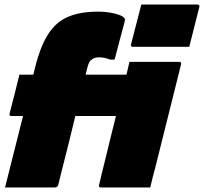

<svg xmlns="http://www.w3.org/2000/svg" viewBox="-20 -821 894 841"><path d="M599 -801H845Q856 -801 853 -790L809 -616H563Q551 -616 554 -627ZM235 -11Q232 0 221 0H2Q9 -27 16 -55Q23 -83 30 -111L81 -313H30Q19 -313 22 -324Q33 -365 44 -409Q55 -453 65 -494H126L134 -527Q158 -622 193 -674.5Q228 -727 281 -748.5Q334 -770 409 -770Q446 -770 476.5 -763Q507 -756 518 -748Q526 -742 527 -737.5Q528 -733 525 -722Q516 -687 504.5 -645.5Q493 -604 482 -560H462Q450 -565 437.5 -567.5Q425 -570 415 -570Q393 -570 382 -560Q375 -556 371 -548Q367 -540 364 -530Q360 -515 355 -494H534Q541 -522 547 -550H765Q776 -550 773 -539Q763 -499 748.5 -440.5Q734 -382 718 -318.5Q702 -255 687.5 -196.5Q673 -138 663 -98Q656 -73 650 -49Q644 -25 638 0H422Q411 0 414 -11Q418 -28 427 -65.5Q436 -103 447.5 -149Q459 -195 469.5 -239Q480 -283 488 -313H310Q296 -254 281.5 -196Q267 -138 254.5 -89Q242 -40 235 -11Z"/></svg>

Font: Recursive Sn Lnr St XBk
Style: Italic
Weight: 1000
Italic angle: -15°
Version: Version 1.079;hotconv 1.0.112;makeotfexe 2.5.65598; ttfautoh